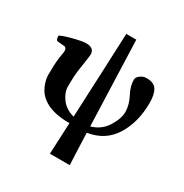

<svg xmlns="http://www.w3.org/2000/svg" viewBox="-188 -754 1072 1120"><g transform="rotate(30 348.5 -194.0)"><path d="M65.9 -174.8Q65.9 -251 71.8 -291Q72.8 -300.8 75.9 -316.9Q79.1 -333 79.1 -340.8Q79.1 -358.9 66.9 -365.2Q64.9 -366.2 12.2 -370.1Q3.4 -381.3 2.9 -400.9Q22 -413.1 81.5 -428.5Q141.1 -443.8 166 -443.8Q221.2 -443.8 221.2 -398.9Q221.2 -389.2 207 -296.9Q199.2 -252 199.2 -171.9Q199.2 -131.8 229.5 -91.3Q259.8 -50.8 315.9 -36.1Q320.8 -131.3 329.3 -337.2Q337.9 -543 340.8 -607.9H408.2L428.2 -35.2Q493.2 -53.2 528.6 -108.6Q564 -164.1 564 -211.9Q564 -257.8 536.1 -311Q512.2 -356 512.2 -398.9Q512.2 -415 531 -429.4Q549.8 -443.8 573.2 -443.8Q625 -443.8 642.6 -412.8Q660.2 -381.8 660.2 -328.1Q660.2 -197.3 602.5 -104.2Q544.9 -11.2 429.2 6.8Q430.2 36.6 433.1 109.4Q436 182.1 438 220.2H304.2L314 8.8Q196.8 9.8 133.8 -37.1Q100.6 -61 83.3 -100.3Q65.9 -139.6 65.9 -174.8Z"/></g></svg>

Font: Linux Libertine
Style: Bold
Weight: 700
Designer: Philipp H. Poll
Foundry: Philipp H. Poll
Version: Version 5.0.3